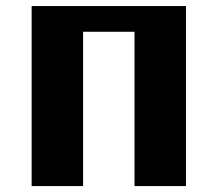

<svg xmlns="http://www.w3.org/2000/svg" viewBox="-20 -628 734 648"><path d="M86.8 0V-607.6H607.6V0H434V-520.8H260.4V0Z"/></svg>

Font: 8-bit Operator+ 8
Style: Bold
Weight: 700
Designer: GrandChaos9000
Version: Version 1.3.0 - August 1, 2014